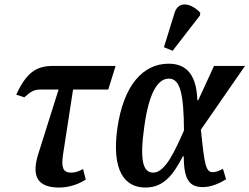

<svg xmlns="http://www.w3.org/2000/svg" viewBox="-20 -832 1120 862"><path d="M246 10C292 10 337 -7 365 -26L353 -73C332 -62 318 -57 299 -57C261 -57 255 -83 263 -138L308 -430H466L499 -536H217C142 -536 98 -505 53 -407L89 -395C120 -423 135 -430 162 -430H243L151 -138C123 -46 143 10 246 10Z M755 -604 878 -763 879 -775C841 -816 782 -832 764 -775L716 -620ZM633 10C720 10 761 -55 801 -130H805C805 -23 832 8 891 8C930 8 969 -11 995 -27L981 -74C966 -66 949 -59 936 -59C904 -59 898 -90 882 -250L1080 -536H941L870 -382H866C862 -513 803 -546 737 -546C623 -546 535 -451 507 -257C480 -65 540 10 633 10ZM668 -57C622 -57 606 -111 628 -265C648 -410 686 -479 738 -479C789 -479 805 -411 806 -246C767 -159 723 -57 668 -57Z"/></svg>

Font: Noto Serif Condensed SemiBold
Style: Italic
Weight: 600
Width: 3
Italic angle: -12°
Designer: Monotype Design Team
Foundry: Monotype Imaging Inc.
Version: Version 2.014